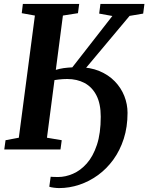

<svg xmlns="http://www.w3.org/2000/svg" viewBox="-20 -763 757 980"><path d="M1.8 0 8.3 -47.3 76.1 -60.1 158.1 -683.6 91 -695.7 96.7 -743H384.2L377.9 -695.7L301.1 -683.6L219.7 -60.1L295.1 -47.3L288.7 0ZM281.6 197Q271.1 197 254.8 195Q238.6 193 231.6 190L238.6 139.2Q244.6 139.7 255.2 140.1Q265.7 140.5 276.6 140.5Q314.2 140.5 352.5 123.9Q390.9 107.4 423 71.3Q455.1 35.2 474.7 -23.7Q494.2 -82.6 494.2 -166.9Q494.2 -233.5 472.2 -276.1Q450.3 -318.6 411.8 -339.2Q373.3 -359.8 323.1 -359.8Q302.1 -359.8 278.8 -357.1Q255.5 -354.4 241.6 -350.6L249.6 -400.4Q264.6 -407.1 283.8 -411.4Q303 -415.8 327 -417.8Q351 -419.9 379.3 -419.9Q440 -419.9 486.9 -400.5Q533.7 -381 565.8 -347.9Q597.9 -314.9 614.5 -273.1Q631 -231.2 631 -186.8Q631 -115 611.8 -55.1Q592.5 4.9 558.6 51.7Q524.6 98.6 480 130.9Q435.5 163.2 384.8 180.1Q334.1 197 281.6 197ZM404.5 -399.1 342.8 -411.2 553.5 -681.4 486.2 -693.6 492.6 -743H717.2L710.8 -693.6L641.4 -681.9Z"/></svg>

Font: Merriweather 7pt Light
Style: Italic
Weight: 300
Italic angle: -7.8°
Designer: Eben Sorkin
Foundry: Eben Sorkin
Version: Version 2.200;gftools[0.9.31]